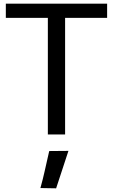

<svg xmlns="http://www.w3.org/2000/svg" viewBox="-20 -731 614 1044"><path d="M11.7 -633.8H240.2V0H334V-633.8H562.5V-710.9H11.7ZM199.7 291.5 285.2 293 352.1 89.4 247.6 90.3Q231.9 158.2 222.9 199.5Q213.9 240.7 199.7 291.5Z"/></svg>

Font: Roboto Flex
Style: Regular
Weight: 400
Designer: Berlow after Robertson
Foundry: Google
Version: Version 3.200;gftools[0.9.32]